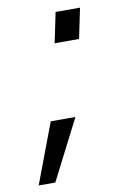

<svg xmlns="http://www.w3.org/2000/svg" viewBox="-78 -585 488 751"><g transform="rotate(-10 166.5 -209.5)"><path d="M172 -418H269L294 -538H197ZM14 119H80L202 -120H104Z"/></g></svg>

Font: Plus Jakarta Text
Style: Italic
Weight: 400
Italic angle: -12°
Designer: Gumpita Rahayu
Foundry: Tokotype Studio
Version: Version 1.000;hotconv 1.0.109;makeotfexe 2.5.65596